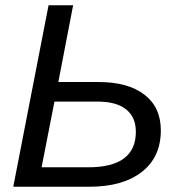

<svg xmlns="http://www.w3.org/2000/svg" viewBox="-20 -708 691 728"><path d="M201.2 -397H354Q465.3 -397 527.6 -349.1Q589.8 -301.3 589.8 -213.4Q589.8 -112.3 517.8 -56.2Q445.8 0 319.3 0H30.3L164.1 -688H257.3ZM137.7 -73.7H314.9Q495.1 -73.7 495.1 -208.5Q495.1 -263.7 458.3 -293.2Q421.4 -322.8 349.6 -322.8H186.5Z"/></svg>

Font: Liberation Sans
Style: Italic
Weight: 400
Italic angle: -12°
Designer: Steve Matteson
Foundry: Ascender Corporation
Version: Version 2.1.5